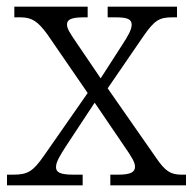

<svg xmlns="http://www.w3.org/2000/svg" viewBox="-20 -556 579 576"><path d="M1 0H228V-32H201C160 -32 148 -39 148 -55C148 -71 163 -94 177 -116L264 -248L351 -120C376 -84 385 -69 385 -56C385 -40 373 -32 334 -32H311V0H538V-32H525C492 -32 476 -42 448 -83L303 -291L410 -447C444 -496 458 -504 498 -504H511V-536H303V-504H326C361 -504 375 -499 375 -482C375 -467 364 -448 347 -422L282 -321L208 -430C191 -455 181 -470 181 -482C181 -495 189 -504 231 -504H243V-536H23V-504H41C77 -504 94 -491 122 -453L243 -277L112 -89C79 -42 64 -32 19 -32H1Z"/></svg>

Font: Noto Serif Telugu Light
Style: Regular
Weight: 300
Designer: Jelle Bosma - Monotype Design Team
Foundry: Monotype Imaging Inc.
Version: Version 2.005